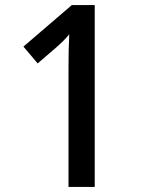

<svg xmlns="http://www.w3.org/2000/svg" viewBox="-20 -734 566 754"><path d="M352 0H249V-469Q249 -538 252 -599Q240 -585 228.5 -573.5Q217 -562 200 -547L128 -485L72 -551L262 -714H352Z"/></svg>

Font: Noto Sans Georgian SemiCondensed Medium
Style: Regular
Weight: 500
Width: 4
Designer: Monotype Design Team, Akaki Razmadze
Foundry: Google LLC
Version: Version 2.005; ttfautohint (v1.8.4.7-5d5b)